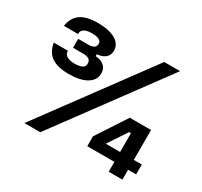

<svg xmlns="http://www.w3.org/2000/svg" viewBox="-144 -886 1134 1079"><g transform="rotate(30 423.0 -347.0)"><path d="M44 -474H136V-469Q136 -452 153.5 -441Q171 -430 204 -430Q234 -430 251 -438.5Q268 -447 268 -463V-469Q268 -503 217 -503H152V-561H218Q241 -561 253.5 -569Q266 -577 266 -592V-596Q266 -611 249.5 -619Q233 -627 204 -627Q172 -627 155 -616.5Q138 -606 138 -589V-584H46Q55 -641 93.5 -667.5Q132 -694 204 -694Q277 -694 318.5 -670Q360 -646 360 -603Q360 -575 340.5 -558Q321 -541 286 -538V-526Q323 -523 342.5 -505Q362 -487 362 -458Q362 -413 320 -388Q278 -363 204 -363Q131 -363 92 -390Q53 -417 44 -474ZM636 -690H739L230 0H127ZM498 -128 625 -322H763V-128H815V-64H763V0H674V-64H498ZM674 -128V-250H662L581 -128Z"/></g></svg>

Font: Mozilla Text BETA SemiBold
Style: Regular
Weight: 600
Designer: Studio DRAMA
Foundry: Studio DRAMA
Version: Version 0.100